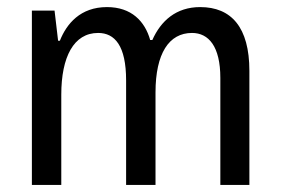

<svg xmlns="http://www.w3.org/2000/svg" viewBox="-20 -522 792 542"><path d="M545 -502C477 -502 434 -463 410 -409H404C389 -462 351 -502 282 -502C207 -502 168 -455 149 -407H144L134 -492H70V0H153V-255C153 -361 188 -429 257 -429C304 -429 336 -393 336 -295V0H419V-261C419 -371 457 -429 522 -429C569 -429 602 -391 602 -302V0H684V-322C684 -445 633 -502 545 -502Z"/></svg>

Font: Noto Sans Armenian Condensed
Style: Regular
Weight: 400
Width: 3
Designer: Monotype Design Team
Foundry: Monotype Imaging Inc.
Version: Version 2.008